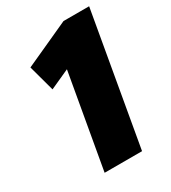

<svg xmlns="http://www.w3.org/2000/svg" viewBox="-166 -756 753 844"><g transform="rotate(-30 210.5 -334.0)"><path d="M114 0 198 -477 99 -432 63 -564 291 -668H421L304 0Z"/></g></svg>

Font: Celebes Black
Style: Italic
Weight: 900
Italic angle: -10°
Designer: Anugrah Pasau
Foundry: Lafontype
Version: Version 1.000; ttfautohint (v1.8.4)